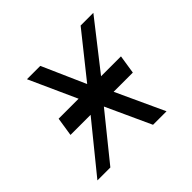

<svg xmlns="http://www.w3.org/2000/svg" viewBox="-135 -710 870 870"><g transform="rotate(-45 300.0 -275.0)"><path d="M222.5 -232H93.5L107.5 -322H235.5L132.5 -550H218L310 -341.5L476.5 -550H558L379.5 -322H507L493 -232H370L477 0H390.5L291.5 -216L117 0H34Z"/></g></svg>

Font: JuliaMono Light
Style: Italic
Weight: 300
Italic angle: -9°
Monospace: yes
Designer: cormullion
Foundry: corm
Version: Version 0.054; ttfautohint (v1.8.4)